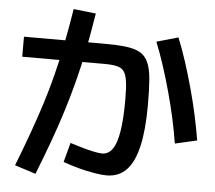

<svg xmlns="http://www.w3.org/2000/svg" viewBox="-58 -884 1115 994"><g transform="rotate(5 500.0 -386.5)"><path d="M529 23Q504 23 465 16.5Q426 10 383 -1.5Q340 -13 302 -27L329 -128Q361 -118 393.5 -108.5Q426 -99 453.5 -93.5Q481 -88 497 -88Q529 -88 550 -117.5Q571 -147 581.5 -210.5Q592 -274 592 -374Q592 -432 587.5 -467.5Q583 -503 571 -521Q559 -539 534 -545Q509 -551 467 -551H41V-655H455Q525 -655 571 -649.5Q617 -644 645 -628Q673 -612 687.5 -579.5Q702 -547 706.5 -493.5Q711 -440 711 -360Q711 -230 691.5 -145Q672 -60 632 -18.5Q592 23 529 23ZM53 12Q90 -83 119 -163.5Q148 -244 171.5 -318Q195 -392 214.5 -468Q234 -544 251 -630Q268 -716 285 -820L401 -807Q385 -707 368 -620.5Q351 -534 330.5 -454.5Q310 -375 285.5 -296Q261 -217 230.5 -133Q200 -49 162 47ZM867 -172Q858 -232 843 -300Q828 -368 809 -437Q790 -506 769 -570.5Q748 -635 726 -689L838 -721Q861 -665 882 -600Q903 -535 922 -466Q941 -397 956 -328.5Q971 -260 981 -198Z"/></g></svg>

Font: M PLUS 1 SemiBold
Style: Regular
Weight: 600
Designer: Coji Morishita
Foundry: UNDERFOREST DESIGN
Version: Version 1.001